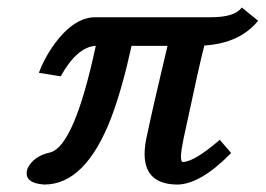

<svg xmlns="http://www.w3.org/2000/svg" viewBox="-20 -479 707 511"><path d="M541 -433.1H233.9Q173.3 -433.1 117.7 -351.6Q95.2 -317.9 83.5 -285.2L141.6 -275.9Q184.1 -352.5 232.9 -356.9Q234.4 -356.9 234.9 -356.9Q177.7 -89.8 113.3 -73.2Q70.3 -64 53.7 -31.7Q52.2 -28.3 51.8 -25.9Q45.4 4.4 85 10.7Q91.8 11.7 97.7 12.2Q207.5 12.2 275.9 -165.5Q305.2 -242.7 330.1 -356.9H425.8Q389.6 -206.1 369.1 -108.9Q345.7 10.7 450.7 12.2Q512.2 12.2 592.8 -69.3Q594.7 -71.3 595.2 -71.8L564.9 -106.9Q497.1 -48.3 466.3 -47.9Q456.1 -49.8 468.3 -108.9Q513.7 -321.8 523.9 -357.9Q618.2 -363.8 667 -423.8L623.5 -459Q605 -433.1 541 -433.1Z"/></svg>

Font: Linux Libertine Slanted O
Style: Bold Slanted
Weight: 700
Designer: Philipp H. Poll
Foundry: Philipp H. Poll
Version: Version 5.0.0